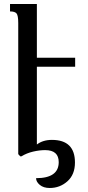

<svg xmlns="http://www.w3.org/2000/svg" viewBox="-20 -780 440 958"><path d="M355 -492V-447H164V-59Q194 -82 239 -82Q354 -82 354 31Q354 91 316.5 124.5Q279 158 228 158Q197 158 178.5 142.5Q160 127 160 109Q273 109 273 29Q273 -31 205 -31Q177 -31 145 -23.5Q113 -16 87 0H81L71 -11V-665Q71 -703 62.5 -713Q54 -723 30 -723V-760H164V-492Z"/></svg>

Font: Noto Serif Armenian Condensed Regular
Style: Regular
Weight: 400
Width: 3
Designer: Monotype Design Team
Foundry: Monotype Imaging Inc.
Version: Version 1.900